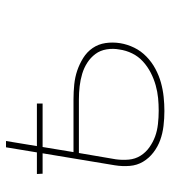

<svg xmlns="http://www.w3.org/2000/svg" viewBox="16 -576 568 640"><g transform="rotate(-90 300.0 -256.0)"><path d="M250 8Q225 8 200 5Q175 2 153 -6Q131 -14 112 -28.5Q93 -43 81 -63Q69 -83 67 -107.5Q65 -132 69 -157L109 -398H41L40 -417H112L129 -520H150L133 -417H275V-398H130L113 -295H289Q314 -295 338.5 -292.5Q363 -290 385 -282.5Q407 -275 427 -262.5Q447 -250 460 -231Q473 -212 476.5 -188Q480 -164 476 -139Q472 -115 461 -92.5Q450 -70 431.5 -52Q413 -34 390.5 -22Q368 -10 344.5 -3.5Q321 3 297 5.5Q273 8 250 8ZM251 -11Q272 -11 293 -13Q314 -15 335.5 -21Q357 -27 377.5 -37.5Q398 -48 415 -63.5Q432 -79 442 -99.5Q452 -120 455 -142Q459 -163 455.5 -184.5Q452 -206 440 -222Q428 -238 411 -249Q394 -260 374 -266Q354 -272 332.5 -274.5Q311 -277 289 -277H110L89 -154Q86 -132 88 -110.5Q90 -89 101 -71.5Q112 -54 129 -42Q146 -30 165 -23Q184 -16 206.5 -13.5Q229 -11 251 -11Z"/></g></svg>

Font: Iosevka Thin Extended
Style: Italic
Weight: 100
Width: 7
Italic angle: -9°
Monospace: yes
Designer: Belleve Invis
Foundry: Belleve Invis
Version: Version 32.5.0; ttfautohint (v1.8.4)